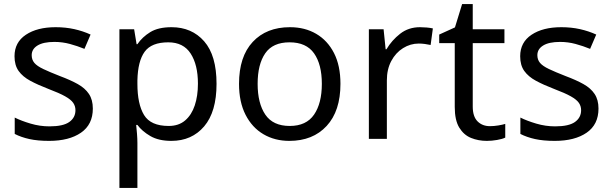

<svg xmlns="http://www.w3.org/2000/svg" viewBox="-20 -679 2992 939"><path d="M434 -148Q434 -70 376 -30Q318 10 220 10Q164 10 123.5 1Q83 -8 52 -24V-104Q84 -88 129.5 -74.5Q175 -61 222 -61Q289 -61 319 -82.5Q349 -104 349 -140Q349 -160 338 -176Q327 -192 298.5 -208Q270 -224 217 -244Q165 -264 128 -284Q91 -304 71 -332Q51 -360 51 -404Q51 -472 106.5 -509Q162 -546 252 -546Q301 -546 343.5 -536.5Q386 -527 423 -510L393 -440Q359 -454 322 -464Q285 -474 246 -474Q192 -474 163.5 -456.5Q135 -439 135 -409Q135 -387 148 -371.5Q161 -356 191.5 -341.5Q222 -327 273 -307Q324 -288 360 -268Q396 -248 415 -219.5Q434 -191 434 -148Z M819 -546Q918 -546 978.5 -477Q1039 -408 1039 -269Q1039 -132 978.5 -61Q918 10 818 10Q756 10 715.5 -13.5Q675 -37 652 -68H646Q648 -51 650 -25Q652 1 652 20V240H564V-536H636L648 -463H652Q676 -498 715 -522Q754 -546 819 -546ZM803 -472Q721 -472 687.5 -426Q654 -380 652 -286V-269Q652 -170 684.5 -116.5Q717 -63 805 -63Q854 -63 885.5 -90Q917 -117 932.5 -163.5Q948 -210 948 -270Q948 -362 912.5 -417Q877 -472 803 -472Z M1645 -269Q1645 -136 1577.5 -63Q1510 10 1395 10Q1324 10 1268.5 -22.5Q1213 -55 1181 -117.5Q1149 -180 1149 -269Q1149 -402 1216 -474Q1283 -546 1398 -546Q1471 -546 1526.5 -513.5Q1582 -481 1613.5 -419.5Q1645 -358 1645 -269ZM1240 -269Q1240 -174 1277.5 -118.5Q1315 -63 1397 -63Q1478 -63 1516 -118.5Q1554 -174 1554 -269Q1554 -364 1516 -418Q1478 -472 1396 -472Q1314 -472 1277 -418Q1240 -364 1240 -269Z M2034 -546Q2049 -546 2066.5 -544.5Q2084 -543 2097 -540L2086 -459Q2073 -462 2057.5 -464Q2042 -466 2028 -466Q1987 -466 1951 -443.5Q1915 -421 1893.5 -380.5Q1872 -340 1872 -286V0H1784V-536H1856L1866 -438H1870Q1896 -482 1937 -514Q1978 -546 2034 -546Z M2376 -62Q2396 -62 2417 -65.5Q2438 -69 2451 -73V-6Q2437 1 2411 5.5Q2385 10 2361 10Q2319 10 2283.5 -4.5Q2248 -19 2226 -55Q2204 -91 2204 -156V-468H2128V-510L2205 -545L2240 -659H2292V-536H2447V-468H2292V-158Q2292 -109 2315.5 -85.5Q2339 -62 2376 -62Z M2907 -148Q2907 -70 2849 -30Q2791 10 2693 10Q2637 10 2596.5 1Q2556 -8 2525 -24V-104Q2557 -88 2602.5 -74.5Q2648 -61 2695 -61Q2762 -61 2792 -82.5Q2822 -104 2822 -140Q2822 -160 2811 -176Q2800 -192 2771.5 -208Q2743 -224 2690 -244Q2638 -264 2601 -284Q2564 -304 2544 -332Q2524 -360 2524 -404Q2524 -472 2579.5 -509Q2635 -546 2725 -546Q2774 -546 2816.5 -536.5Q2859 -527 2896 -510L2866 -440Q2832 -454 2795 -464Q2758 -474 2719 -474Q2665 -474 2636.5 -456.5Q2608 -439 2608 -409Q2608 -387 2621 -371.5Q2634 -356 2664.5 -341.5Q2695 -327 2746 -307Q2797 -288 2833 -268Q2869 -248 2888 -219.5Q2907 -191 2907 -148Z"/></svg>

Font: Noto Sans Ethiopic
Style: Regular
Weight: 400
Designer: Monotype Design Team
Foundry: Monotype Imaging Inc.
Version: Version 2.102; ttfautohint (v1.8.4.7-5d5b)